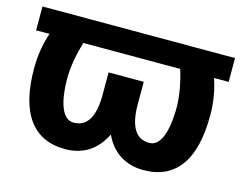

<svg xmlns="http://www.w3.org/2000/svg" viewBox="-80 -650 987 783"><g transform="rotate(15 413.5 -259.0)"><path d="M645 -276.4Q643.1 -347.7 618.2 -427.7H209.5Q185.1 -349.1 183.1 -276.4Q183.1 -192.4 201.7 -147.9Q220.2 -103.5 254.4 -103.5Q339.8 -103.5 339.8 -244.6V-338.4H488.3V-244.6Q488.3 -103.5 573.7 -103.5Q607.9 -103.5 626.5 -147.9Q645 -192.4 645 -276.4ZM822.8 -427.7H761.2Q785.6 -355.5 785.6 -276.4Q785.6 -133.3 733.2 -61.8Q680.7 9.8 579.1 9.8Q522.9 9.8 480.7 -17.1Q438.5 -43.9 414.1 -96.2Q389.2 -43.9 347.2 -17.1Q305.2 9.8 249 9.8Q147 9.8 94.5 -62.5Q42 -134.8 42 -276.4Q42 -355.5 66.4 -427.7H9.8V-528.3H822.8Z"/></g></svg>

Font: MAUL Bold
Style: Bold
Weight: 700
Designer: MAUL
Version: Version 1.0; 2020; ttfautohint (v1.8.3)